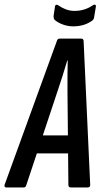

<svg xmlns="http://www.w3.org/2000/svg" viewBox="-48 -825 445 845"><path d="M-20 0Q-30 0 -28 -11L202 -644Q205 -655 214 -655H309Q320 -655 320 -644L349 -11Q349 0 338 0H264Q253 0 253 -11L249 -420Q249 -456 249 -490Q249 -524 250 -559H248Q238 -524 227 -490Q216 -456 204 -420L68 -11Q65 0 57 0ZM99 -150 126 -229H262L264 -150ZM274 -709Q252 -709 230.5 -716.5Q209 -724 193 -737Q187 -744 188 -756L194 -796Q195 -803 199 -804Q203 -805 208 -802Q223 -791 241.5 -784Q260 -777 280 -777Q325 -777 361 -802Q366 -806 370.5 -804Q375 -802 374 -796L366 -748Q365 -739 356 -733Q322 -709 274 -709Z"/></svg>

Font: Sofia Sans Extra Condensed SemiBold
Style: Italic
Weight: 600
Italic angle: -9°
Designer: Botio Nikoltchev, Ani Petrova
Foundry: lettersoup
Version: Version 4.101